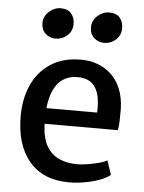

<svg xmlns="http://www.w3.org/2000/svg" viewBox="-56 -838 669 891"><g transform="rotate(5 279.0 -393.0)"><path d="M299 8Q179 8 114 -68Q49 -144 49 -279Q49 -360 77.8 -424Q106.5 -488 162.8 -525.5Q219 -563 301 -564Q343 -565 380 -552Q417 -539 445.5 -512.8Q474 -486.5 490.8 -446.5Q507.5 -406.5 509 -353Q509 -321.5 508.5 -296.8Q508 -272 504 -253H116L126 -326H401Q403.5 -366 396.2 -401.8Q389 -437.5 365.2 -459.8Q341.5 -482 295 -482Q256 -482 225 -460.2Q194 -438.5 177 -387Q160 -335.5 163 -246Q166 -183 188.5 -146.5Q211 -110 247.5 -94.5Q284 -79 329 -79Q348 -79 375.5 -83.2Q403 -87.5 428.8 -94.2Q454.5 -101 468 -109L490 -43Q471.5 -28 439.8 -16.5Q408 -5 371 1.5Q334 8 299 8ZM179 -651Q151 -651 131.5 -669Q112 -687 112 -717.5Q112 -749.5 136.8 -771.5Q161.5 -793.5 190.5 -793.5Q224.5 -793.5 240.5 -774Q256.5 -754.5 256.5 -726.5Q256.5 -693 233.2 -672Q210 -651 179 -651ZM405 -651Q377.5 -651 357.8 -669Q338 -687 338 -717.5Q338 -749.5 362.5 -771.5Q387 -793.5 416.5 -793.5Q451 -793.5 466.8 -774Q482.5 -754.5 482.5 -726.5Q482.5 -693 459.2 -672Q436 -651 405 -651Z"/></g></svg>

Font: Tracken
Style: Regular
Weight: 400
Designer: Eben Sorkin
Foundry: Eben Sorkin
Version: Version 2.001